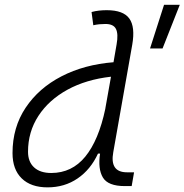

<svg xmlns="http://www.w3.org/2000/svg" viewBox="-20 -786 784 816"><path d="M182.1 10.3Q111.3 10.3 72.3 -27.8Q33.2 -65.9 33.2 -135.3Q33.2 -244.6 88.9 -328.1Q144.5 -411.6 241.5 -461.7Q338.4 -511.7 462.4 -521.5L475.6 -597.7Q483.4 -641.6 472.9 -662.8Q462.4 -684.1 428.2 -684.1Q415.5 -684.1 402.3 -682.9Q389.2 -681.6 376.5 -678.7L369.1 -734.9Q385.3 -739.3 401.4 -741Q417.5 -742.7 433.6 -742.7Q504.4 -742.7 529.8 -707Q555.2 -671.4 542 -595.7L461.4 -139.2Q445.8 -53.7 519.5 -53.7H549.8L539.6 4.9H510.7Q439 4.9 417.2 -31.7Q395.5 -68.4 405.3 -133.3H396.5Q365.2 -65.4 309.8 -27.6Q254.4 10.3 182.1 10.3ZM427.7 -324.2V-325.2L451.7 -460Q346.2 -448.2 266.8 -404.8Q187.5 -361.3 143.3 -293.5Q99.1 -225.6 99.1 -141.1Q99.1 -98.1 125 -74.5Q150.9 -50.8 197.8 -50.8Q285.6 -50.8 342.5 -120.4Q399.4 -189.9 427.7 -324.2ZM617.7 -580.1 677.2 -765.6H744.1L670.9 -580.1Z"/></svg>

Font: Cascadia Code PL Light
Style: Italic
Weight: 300
Italic angle: -10°
Monospace: yes
Designer: Aaron Bell
Foundry: Saja Typeworks
Version: Version 2404.023; ttfautohint (v1.8.4)